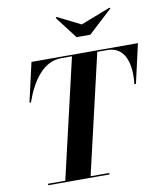

<svg xmlns="http://www.w3.org/2000/svg" viewBox="-103 -1074 986 1158"><g transform="rotate(-10 389.5 -495.5)"><path d="M465 -920 322.5 -991 317 -985.5 420.5 -850H505L652 -985.5L647 -990.5ZM97.5 -9V0H472.5V-9H358.5L528.5 -741H590.5C697.5 -741 729 -637 715 -510H724.5L779 -750H127L72.5 -510H81.5C125.5 -636 198.5 -741 305.5 -741H373.5L203.5 -9Z"/></g></svg>

Font: Bodoni* 24pt
Style: Bold Italic
Weight: 700
Italic angle: -13°
Version: Version 2.3